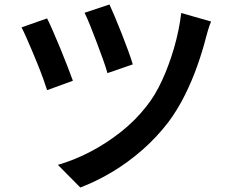

<svg xmlns="http://www.w3.org/2000/svg" viewBox="-20 -792 1040 856"><path d="M468 -772Q477 -753 491.5 -718.5Q506 -684 522 -643.5Q538 -603 551.5 -566Q565 -529 572 -505L459 -466Q453 -489 440 -525Q427 -561 412 -601Q397 -641 382.5 -677Q368 -713 357 -735ZM921 -696Q914 -679 908 -659.5Q902 -640 898 -624Q884 -568 860.5 -501Q837 -434 804.5 -368.5Q772 -303 731 -248Q679 -180 614.5 -123.5Q550 -67 479.5 -25Q409 17 338 44L238 -57Q308 -77 379 -113.5Q450 -150 516 -201.5Q582 -253 632 -317Q671 -365 702.5 -433.5Q734 -502 756.5 -580Q779 -658 788 -734ZM190 -710Q201 -688 217 -651.5Q233 -615 250 -573.5Q267 -532 281.5 -494.5Q296 -457 305 -432L190 -390Q184 -409 173.5 -438.5Q163 -468 149.5 -501.5Q136 -535 122 -568Q108 -601 96 -628Q84 -655 76 -670Z"/></svg>

Font: Noto Sans JP Thin SemiBold
Style: Regular
Weight: 600
Version: Version 2.004-H2;hotconv 1.0.118;makeotfexe 2.5.65603